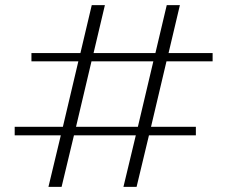

<svg xmlns="http://www.w3.org/2000/svg" viewBox="-20 -715 884 745"><path d="M626 -477 566 -223H740V-190H558L510 10H459L507 -190H267L219 10H168L216 -190H37V-223H224L284 -477H102V-509H292L336 -695H387L343 -509H583L627 -695H678L634 -509H805V-477ZM575 -477H335L275 -223H515Z"/></svg>

Font: Trirong Light
Style: Regular
Weight: 300
Designer: Katatrad Team
Foundry: CadsonDemak
Version: Version 1.001